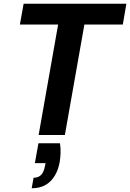

<svg xmlns="http://www.w3.org/2000/svg" viewBox="-20 -720 694 1024"><path d="M186 0 290 -589H86L106 -700H654L635 -589H430L326 0ZM149 284 159 228Q185 228 199.5 212.5Q214 197 220 165L223 150H166L185 44H300Q304 71 303 97Q302 123 298 146Q286 210 248.5 247Q211 284 149 284Z"/></svg>

Font: DM Sans 17pt ExtraBold
Style: Italic
Weight: 800
Italic angle: -10°
Version: Version 4.004;gftools[0.9.30]